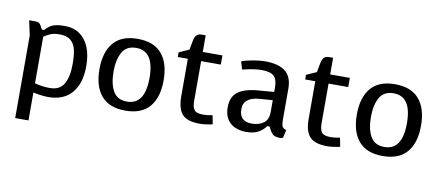

<svg xmlns="http://www.w3.org/2000/svg" viewBox="-73 -928 3259 1423"><g transform="rotate(10 1556.5 -216.5)"><path d="M543 -261Q543 -133 482 -60.5Q421 12 304 12Q270 12 230.5 5.5Q191 -1 191 -2V208H91V-413L67 -524H116Q129 -524 139.5 -518.5Q150 -513 158 -498L172 -472H188Q219 -506 249.5 -517Q280 -528 337 -528Q433 -528 488 -457.5Q543 -387 543 -261ZM309 -460Q267 -460 242.5 -450Q218 -440 191 -422V-71Q195 -70 209.5 -66.5Q224 -63 249 -59.5Q274 -56 304 -56Q379 -56 410 -110Q441 -164 441 -260Q441 -324 431.5 -366.5Q422 -409 393 -434.5Q364 -460 309 -460Z M884 12Q763 12 703 -58.5Q643 -129 643 -258Q643 -387 703 -457.5Q763 -528 884 -528Q1006 -528 1066 -457.5Q1126 -387 1126 -258Q1126 -129 1066 -58.5Q1006 12 884 12ZM1020 -258Q1020 -460 885 -460Q812 -460 780.5 -404.5Q749 -349 749 -258Q749 -167 780.5 -111.5Q812 -56 885 -56Q1020 -56 1020 -258Z M1288 -584Q1293 -613 1306 -627Q1319 -641 1343 -641H1375V-516H1523V-447H1375V-145Q1375 -103 1390.5 -81Q1406 -59 1457 -59Q1488 -59 1528 -67L1541 -1Q1530 3 1498.5 7.5Q1467 12 1446 12Q1351 12 1313 -29.5Q1275 -71 1275 -164V-447H1199V-482L1275 -516Z M2085 -53 2071 7Q2070 8 2063.5 10Q2057 12 2046 12Q2017 11 2002 2.5Q1987 -6 1973 -31L1958 -58H1942Q1915 -22 1880 -5Q1845 12 1795 12Q1718 12 1673 -28.5Q1628 -69 1628 -145Q1628 -223 1678 -261Q1728 -299 1834 -307L1948 -316V-349Q1948 -409 1922 -434.5Q1896 -460 1826 -460Q1775 -460 1685 -438L1667 -497Q1701 -510 1753 -519Q1805 -528 1843 -528Q1944 -528 1995.5 -487.5Q2047 -447 2047 -358V-123Q2047 -89 2054 -74.5Q2061 -60 2085 -53ZM1852 -247Q1730 -238 1730 -150Q1730 -56 1824 -56Q1877 -56 1912.5 -81.5Q1948 -107 1948 -165V-254Z M2247 -584Q2252 -613 2265 -627Q2278 -641 2302 -641H2334V-516H2482V-447H2334V-145Q2334 -103 2349.5 -81Q2365 -59 2416 -59Q2447 -59 2487 -67L2500 -1Q2489 3 2457.5 7.5Q2426 12 2405 12Q2310 12 2272 -29.5Q2234 -71 2234 -164V-447H2158V-482L2234 -516Z M2821 12Q2700 12 2640 -58.5Q2580 -129 2580 -258Q2580 -387 2640 -457.5Q2700 -528 2821 -528Q2943 -528 3003 -457.5Q3063 -387 3063 -258Q3063 -129 3003 -58.5Q2943 12 2821 12ZM2957 -258Q2957 -460 2822 -460Q2749 -460 2717.5 -404.5Q2686 -349 2686 -258Q2686 -167 2717.5 -111.5Q2749 -56 2822 -56Q2957 -56 2957 -258Z"/></g></svg>

Font: Voces
Style: Regular
Weight: 400
Designer: Ana Paula Megda, Pablo Ugerman
Foundry: Ana Paula Megda, Pablo Ugerman
Version: Version 1.100